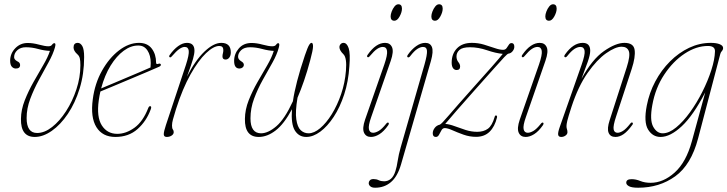

<svg xmlns="http://www.w3.org/2000/svg" viewBox="-20 -633 3402 898"><path d="M373.5 -366Q373.5 -287 352.5 -219Q331.5 -151 297.2 -100.2Q263 -49.5 222.2 -21Q181.5 7.5 142.5 7.5Q76.5 7.5 78 -77Q78.5 -120 95.8 -163.8Q113 -207.5 136.8 -249.5Q160.5 -291.5 182.2 -328.5Q204 -365.5 213.5 -395Q187 -396 158.2 -404Q129.5 -412 101 -412Q76 -412 61 -398.2Q46 -384.5 46 -365.5Q46 -354.5 60.5 -346.5Q74 -341 74 -329Q74 -312.5 54 -312.5Q43 -312.5 35.2 -321.2Q27.5 -330 27.5 -349Q27.5 -382.5 51.2 -407.2Q75 -432 109.5 -432Q134 -432 162.5 -424.2Q191 -416.5 206.5 -416.5Q218.5 -416.5 223.5 -423.8Q228.5 -431 234.5 -431Q242.5 -431 237 -411.5Q228.5 -380.5 207.2 -341.8Q186 -303 162.2 -259.5Q138.5 -216 121.5 -170.8Q104.5 -125.5 104.5 -81Q104.5 -11 153.5 -11Q188 -11 223.5 -38.8Q259 -66.5 289 -113Q319 -159.5 337.5 -215.5Q356 -271.5 356 -328Q356 -349.5 353.2 -360.5Q350.5 -371.5 342 -379Q324 -395 324 -411Q324 -432.5 344 -432.5Q356 -432.5 364.8 -417.8Q373.5 -403 373.5 -366Z M685 -121.5Q665 -66.5 623.5 -29.5Q582 7.5 519.5 7.5Q459.5 7.5 431 -38.2Q402.5 -84 414 -169Q423.5 -242.5 457 -302.2Q490.5 -362 536.5 -397.2Q582.5 -432.5 630 -432.5Q669.5 -432.5 689.8 -405.8Q710 -379 710 -340.5Q710 -330.5 720.5 -334.5Q729 -337.5 732 -332Q734.5 -326 724.5 -321Q707 -313 670.2 -297.5Q633.5 -282 590.2 -263.8Q547 -245.5 508.5 -229.5Q470 -213.5 449.5 -205Q445 -185 442 -164Q431 -86 456.2 -46.5Q481.5 -7 528.5 -7Q569 -7 608.8 -35.5Q648.5 -64 673.5 -128Q677 -136.5 682 -136.5Q690.5 -136.5 685 -121.5ZM626.5 -420Q592.5 -420.5 558.8 -395.8Q525 -371 497.2 -326Q469.5 -281 453 -219.5Q472.5 -227.5 503.2 -240.5Q534 -253.5 568.2 -268Q602.5 -282.5 633.2 -295.5Q664 -308.5 684 -317.5Q685 -324.5 685 -338Q685 -374 669.5 -397.2Q654 -420.5 626.5 -420Z M773.5 -365.5Q769 -368.5 773.5 -375.5Q792.5 -402.5 813.5 -417.5Q834.5 -432.5 854.5 -432.5Q889.5 -432.5 889.5 -396Q889.5 -381.5 882.8 -357.5Q876 -333.5 854.5 -274.5Q893 -350.5 936 -391.5Q979 -432.5 1015 -432.5Q1059.5 -432.5 1059.5 -388Q1059.5 -373 1052.5 -363.8Q1045.5 -354.5 1035 -354.5Q1020.5 -354.5 1020.5 -369Q1020.5 -377 1022.5 -383.5Q1024.5 -390 1024.5 -399Q1024.5 -418 1005.5 -418Q979 -418 943.5 -384.2Q908 -350.5 871 -284.8Q834 -219 803.5 -123.5Q793 -90 788.8 -74Q784.5 -58 784.5 -46Q784.5 -32.5 788.5 -27.5Q792.5 -22.5 792.5 -15Q792.5 -5.5 782.8 1Q773 7.5 760 7.5Q746.5 7.5 746 -4.5Q745.5 -16.5 756 -48L849.5 -329.5Q865 -377.5 862.8 -395.5Q860.5 -413.5 844 -413.5Q833 -413.5 819 -404Q805 -394.5 783.5 -369.5Q777.5 -362.5 773.5 -365.5Z M1438 -432.5Q1444.5 -431 1444 -414.5Q1443.5 -398 1431 -351.5Q1417 -299 1402 -255.5Q1387 -212 1371.5 -176Q1360.5 -111 1365.8 -74.8Q1371 -38.5 1386.5 -24Q1402 -9.5 1423 -9.5Q1449 -9.5 1477.5 -33.5Q1506 -57.5 1531.8 -99Q1557.5 -140.5 1575.5 -193Q1593.5 -245.5 1598 -302.5Q1603 -362.5 1586.5 -379Q1567.5 -397.5 1567.5 -412.5Q1567.5 -420.5 1573 -426.5Q1578.5 -432.5 1586.5 -432.5Q1602.5 -432.5 1610.8 -407.5Q1619 -382.5 1614 -322.5Q1609.5 -251.5 1589.8 -191.2Q1570 -131 1540.8 -86.5Q1511.5 -42 1478 -17.2Q1444.5 7.5 1412.5 7.5Q1378 7.5 1359.2 -22.5Q1340.5 -52.5 1345.5 -122Q1308.5 -53 1269.2 -22.8Q1230 7.5 1190 7.5Q1124 7.5 1125.5 -77Q1126 -120.5 1143.2 -164Q1160.5 -207.5 1184.2 -248.8Q1208 -290 1229.5 -327Q1251 -364 1260.5 -395Q1236 -396 1206.2 -404Q1176.5 -412 1149.5 -412Q1122 -412 1107.8 -398.2Q1093.5 -384.5 1093.5 -367.5Q1093.5 -355.5 1108 -346.5Q1120.5 -339.5 1120.5 -330Q1120.5 -322.5 1114.5 -317.5Q1108.5 -312.5 1100 -312.5Q1075 -312.5 1075 -348Q1075 -381 1097 -406.5Q1119 -432 1156.5 -432Q1180 -432 1208.5 -424.2Q1237 -416.5 1253.5 -416.5Q1266.5 -416.5 1271.5 -424Q1276.5 -431.5 1282 -431Q1289.5 -430 1284 -410.5Q1275.5 -378 1254.2 -340Q1233 -302 1209.2 -259.8Q1185.5 -217.5 1168.5 -172Q1151.5 -126.5 1151.5 -79.5Q1151.5 -10 1200.5 -9.5Q1234 -9.5 1272.8 -42.8Q1311.5 -76 1350 -159.5Q1356 -201 1369.8 -254.2Q1383.5 -307.5 1406 -374Q1419 -412 1425.8 -422.8Q1432.5 -433.5 1438 -432.5Z M1824.5 -536Q1807 -536 1807 -556.5Q1807 -566 1812 -579.2Q1817 -592.5 1825.2 -602.8Q1833.5 -613 1843 -613Q1860 -613 1860 -592.5Q1860 -576 1849 -556Q1838 -536 1824.5 -536ZM1716 -85Q1702 -45.5 1705.5 -28.8Q1709 -12 1725 -12Q1736 -12 1751 -20.5Q1766 -29 1786 -54Q1792 -62 1797 -59Q1801 -55.5 1795.5 -47Q1775.5 -18.5 1754.8 -5.5Q1734 7.5 1715 7.5Q1691.5 7.5 1682.5 -12.5Q1673.5 -32.5 1687.5 -73.5L1777.5 -331.5Q1793 -376.5 1790.2 -395Q1787.5 -413.5 1770.5 -413.5Q1758 -413.5 1744 -404.2Q1730 -395 1709.5 -370.5Q1703.5 -363 1699 -366Q1694 -369.5 1700 -377.5Q1738.5 -432.5 1781 -432.5Q1804.5 -432.5 1813.5 -412.2Q1822.5 -392 1807.5 -348.5Z M2015 -536Q1997.5 -536 1997.5 -556.5Q1997.5 -566 2002.5 -579.2Q2007.5 -592.5 2015.8 -602.8Q2024 -613 2033.5 -613Q2050.5 -613 2050.5 -592.5Q2050.5 -576 2039.5 -556Q2028.5 -536 2015 -536ZM1995.5 -348 1855.5 136.5Q1839 193 1808.2 219Q1777.5 245 1734.5 245Q1719.5 245 1712 238.5Q1704.5 232 1704.5 223.5Q1704.5 216.5 1709.8 210.5Q1715 204.5 1727 204.5Q1740.5 204.5 1751.2 209.8Q1762 215 1776.5 215Q1794 215 1807.8 203.8Q1821.5 192.5 1829.5 167Q1836 147 1840.2 118.2Q1844.5 89.5 1854 56.5L1965.5 -331.5Q1978.5 -377.5 1977 -395.5Q1975.5 -413.5 1958.5 -413.5Q1946.5 -413.5 1932 -404.2Q1917.5 -395 1899 -371Q1892.5 -362 1886.5 -365.5Q1882 -369 1888 -377.5Q1905.5 -402.5 1926.8 -417.5Q1948 -432.5 1969 -432.5Q1992.5 -432.5 2000.2 -412.8Q2008 -393 1995.5 -348Z M2060.5 -34Q2050.5 -34 2044.8 -23.8Q2039 -13.5 2033.5 -3Q2028 7.5 2018.5 7.5Q2004 7.5 2004 -9.5Q2004 -22.5 2013 -34.5Q2022 -46.5 2037 -50Q2044 -52 2079.5 -93.8Q2115 -135.5 2190 -219.5Q2243.5 -279 2280.5 -321Q2317.5 -363 2331.5 -381Q2299 -384 2258 -398Q2217 -412 2178 -412Q2143 -412 2129 -399.5Q2115 -387 2115 -369Q2115 -353 2124.5 -341.5Q2132 -332 2132 -322Q2132 -305.5 2115.5 -305.5Q2105.5 -305.5 2099 -314.2Q2092.5 -323 2092.5 -340Q2092.5 -381 2117.2 -406.8Q2142 -432.5 2187 -432.5Q2216.5 -432.5 2244 -424.2Q2271.5 -416 2294.2 -408Q2317 -400 2333 -400Q2343.5 -400 2349.2 -407.8Q2355 -415.5 2359.8 -423.5Q2364.5 -431.5 2372.5 -431.5Q2385.5 -431.5 2385.5 -414Q2385.5 -403.5 2377.5 -393.5Q2369.5 -383.5 2357.5 -382Q2353 -381 2338 -365.2Q2323 -349.5 2290 -312.2Q2257 -275 2199 -210Q2148 -153 2115 -114.8Q2082 -76.5 2062.5 -53.5Q2082 -52 2106.2 -43Q2130.5 -34 2157.5 -25.2Q2184.5 -16.5 2212 -16.5Q2242 -16.5 2261.8 -30.8Q2281.5 -45 2293.5 -86Q2295 -93.5 2300.5 -93Q2306 -92 2304.5 -83.5Q2294 -40.5 2269.8 -16.8Q2245.5 7 2206.5 7Q2176.5 7 2147.8 -3.2Q2119 -13.5 2096 -23.8Q2073 -34 2060.5 -34Z M2548 -536Q2530.5 -536 2530.5 -556.5Q2530.5 -566 2535.5 -579.2Q2540.5 -592.5 2548.8 -602.8Q2557 -613 2566.5 -613Q2583.5 -613 2583.5 -592.5Q2583.5 -576 2572.5 -556Q2561.5 -536 2548 -536ZM2439.5 -85Q2425.5 -45.5 2429 -28.8Q2432.5 -12 2448.5 -12Q2459.5 -12 2474.5 -20.5Q2489.5 -29 2509.5 -54Q2515.5 -62 2520.5 -59Q2524.5 -55.5 2519 -47Q2499 -18.5 2478.2 -5.5Q2457.5 7.5 2438.5 7.5Q2415 7.5 2406 -12.5Q2397 -32.5 2411 -73.5L2501 -331.5Q2516.5 -376.5 2513.8 -395Q2511 -413.5 2494 -413.5Q2481.5 -413.5 2467.5 -404.2Q2453.5 -395 2433 -370.5Q2427 -363 2422.5 -366Q2417.5 -369.5 2423.5 -377.5Q2462 -432.5 2504.5 -432.5Q2528 -432.5 2537 -412.2Q2546 -392 2531 -348.5Z M2621.5 -366Q2616.5 -369 2622.5 -378Q2661 -432.5 2705.5 -432.5Q2740.5 -432.5 2740.5 -395.5Q2740.5 -377 2729 -344Q2717.5 -311 2699.5 -264Q2749 -355 2804.5 -393.8Q2860 -432.5 2900.5 -432.5Q2943.5 -432.5 2948.2 -399.8Q2953 -367 2934.5 -310.5L2861.5 -88Q2847 -44.5 2850 -28.2Q2853 -12 2868.5 -12Q2879 -12 2893.2 -20.5Q2907.5 -29 2928 -55Q2934 -62.5 2938 -59.5Q2942.5 -55.5 2937.5 -49Q2915.5 -18.5 2896.5 -5.5Q2877.5 7.5 2858.5 7.5Q2834.5 7.5 2826.5 -12Q2818.5 -31.5 2831.5 -71L2911 -317.5Q2929 -373.5 2921 -394Q2913 -414.5 2887.5 -414.5Q2858.5 -414.5 2815.2 -384.2Q2772 -354 2728.2 -291.8Q2684.5 -229.5 2653 -133.5Q2637 -84 2633.2 -67.8Q2629.5 -51.5 2629.5 -43.5Q2629.5 -34.5 2631.8 -28.5Q2634 -22.5 2634 -14.5Q2634 -5.5 2625 1Q2616 7.5 2605 7.5Q2592 7.5 2590.5 -3.2Q2589 -14 2598.5 -40.5L2700 -329.5Q2717 -377.5 2714.2 -395.5Q2711.5 -413.5 2694.5 -413.5Q2681 -413.5 2666.2 -403.8Q2651.5 -394 2633.5 -371.5Q2626.5 -362.5 2621.5 -366Z M3245 14.5Q3212.5 138 3138.2 191.5Q3064 245 2965 245Q2934.5 245 2921.8 238Q2909 231 2909 221.5Q2909 205 2934 205Q2954 205 2974.8 213.5Q2995.5 222 3023 222Q3082 222 3135.5 174Q3189 126 3216 27.5L3278.5 -201Q3222.5 -93 3168.8 -42.8Q3115 7.5 3069.5 7.5Q3032.5 7.5 3011.2 -27Q2990 -61.5 3005 -139Q3016.5 -199 3044.8 -252Q3073 -305 3113.8 -345.8Q3154.5 -386.5 3203.2 -409.5Q3252 -432.5 3304.5 -432.5Q3331 -432.5 3346.5 -426Q3362 -419.5 3362 -408.5Q3362 -400.5 3356.5 -394.5Q3351 -388.5 3349 -381ZM3031 -142Q3018 -71.5 3035 -40.5Q3052 -9.5 3079.5 -9.5Q3109 -9.5 3142.2 -36.8Q3175.5 -64 3207.2 -108Q3239 -152 3265 -203.8Q3291 -255.5 3307 -305.2Q3323 -355 3324 -392.5Q3325 -418 3291 -418Q3236.5 -418 3182.2 -382.2Q3128 -346.5 3086.8 -284.2Q3045.5 -222 3031 -142Z"/></svg>

Font: Fraunces 144pt Soft Thin
Style: Italic
Weight: 100
Italic angle: -16°
Version: Version 1.000;[0bf87f6ff]